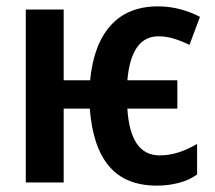

<svg xmlns="http://www.w3.org/2000/svg" viewBox="-20 -573 675 603"><path d="M473 10Q374 10 322.5 -51Q271 -112 262 -232H180V0H61V-543H180V-321H263Q274 -434 328 -493.5Q382 -553 476 -553Q512 -553 546 -544Q580 -535 608 -520L575 -432Q553 -443 528 -451Q503 -459 478 -459Q392 -459 380 -321H537V-232H380Q389 -85 481 -85Q512 -85 541 -94.5Q570 -104 599 -121V-25Q574 -7 541 1.5Q508 10 473 10Z"/></svg>

Font: Noto Sans Disp Cond SemBd
Style: Regular
Weight: 600
Width: 3
Designer: Monotype Design Team
Foundry: Monotype Imaging Inc.
Version: Version 2.000;GOOG;noto-source:20170915:90ef993387c0; ttfaut